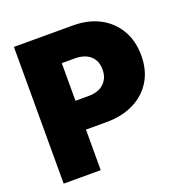

<svg xmlns="http://www.w3.org/2000/svg" viewBox="-130 -844 917 960"><g transform="rotate(-20 328.0 -364.0)"><path d="M46.9 0V-727.5H360.4Q441.4 -727.5 502.2 -695.6Q563 -663.6 596.9 -605.5Q630.9 -547.4 630.9 -469.7Q630.9 -391.6 596.2 -334.7Q561.5 -277.8 499 -246.8Q436.5 -215.8 353.5 -215.8H244.1V0ZM244.1 -369.1H313.5Q365.7 -369.1 395.3 -396.5Q424.8 -423.8 424.8 -469.7Q424.8 -517.1 395.3 -543.2Q365.7 -569.3 313.5 -569.3H244.1Z"/></g></svg>

Font: Inter Black
Style: Regular
Weight: 900
Designer: Rasmus Andersson
Foundry: rsms
Version: Version 4.000;git-a52131595